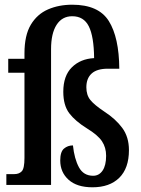

<svg xmlns="http://www.w3.org/2000/svg" viewBox="-20 -786 601 816"><path d="M373 10Q307 10 271.5 -22Q236 -54 236 -104Q236 -141 252 -154.5Q268 -168 290 -168Q296 -111 315.5 -75Q335 -39 376 -39Q401 -39 416 -61Q431 -83 431 -124Q431 -159 413.5 -185.5Q396 -212 350 -240Q300 -271 274.5 -304.5Q249 -338 249 -396Q249 -464 285.5 -500Q322 -536 380 -539Q379 -631 357.5 -674Q336 -717 287 -717Q244 -717 220.5 -680.5Q197 -644 197 -577V0H7V-46H41Q61 -46 72.5 -58Q84 -70 84 -115V-477H15V-536H84V-559Q84 -636 111 -681Q138 -726 184 -746Q230 -766 287 -766Q399 -766 442.5 -696.5Q486 -627 487 -494H438Q392 -494 369.5 -473.5Q347 -453 347 -415Q347 -382 364 -361Q381 -340 423 -312Q471 -281 499.5 -242.5Q528 -204 528 -148Q528 -71 487 -30.5Q446 10 373 10Z"/></svg>

Font: Noto Serif Devanagari ExtraCondensed SemiBold
Style: Regular
Weight: 600
Width: 2
Designer: Universal Thirst, Indian Type Foundry and the Monotype Design Team
Foundry: Monotype Imaging Inc.
Version: Version 2.004; ttfautohint (v1.8.4.7-5d5b)